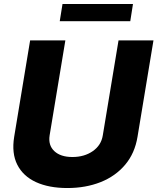

<svg xmlns="http://www.w3.org/2000/svg" viewBox="-20 -929 786 958"><path d="M571.4 -727.3H745.7L666.2 -246.8Q652.7 -164.1 604.4 -106.9Q556.1 -49.7 481.7 -20.2Q407.3 9.2 316.1 9.2Q224.1 9.2 159.8 -20.2Q95.5 -49.7 66.4 -106.9Q37.3 -164.1 50.8 -246.8L130.3 -727.3H306.1L227.6 -253.6Q219.8 -204.2 251.1 -174.9Q282.3 -145.6 341.3 -145.6Q400.9 -145.6 443 -174.9Q485.1 -204.2 492.9 -253.6ZM643.5 -909.1 630 -823.2H278.1L291.9 -909.1Z"/></svg>

Font: Inter UI Extra Bold
Style: Italic
Weight: 800
Italic angle: 9.39999°
Designer: Rasmus Andersson
Foundry: rsms
Version: 3.2;8d6f07862